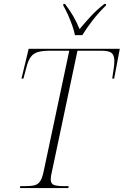

<svg xmlns="http://www.w3.org/2000/svg" viewBox="-20 -964 634 984"><path d="M82 0 84 -10H109Q139 -10 157 -14.5Q175 -19 186 -35.5Q197 -52 204 -87L335 -704H235Q198 -704 175 -697.5Q152 -691 138 -672.5Q124 -654 115 -617L100 -561H90L127 -714H594L565 -561H555Q560 -593 563 -614.5Q566 -636 566 -651Q566 -681 552 -692.5Q538 -704 501 -704H377L246 -84Q243 -72 241.5 -62.5Q240 -53 240 -45Q240 -22 257 -16Q274 -10 308 -10H332L330 0ZM364 -784Q360 -806 350 -834Q340 -862 328 -889Q316 -916 304 -936L305 -944H313Q339 -910 356 -880Q373 -850 388 -815Q412 -844 442.5 -877.5Q473 -911 515 -944H524L523 -936Q485 -899 454.5 -859.5Q424 -820 402 -784Z"/></svg>

Font: Noto Serif Display SemiCondensed ExtraLight
Style: Italic
Weight: 200
Width: 4
Italic angle: -12°
Designer: Monotype Design Team
Foundry: Monotype Imaging Inc.
Version: Version 2.009